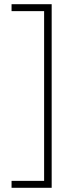

<svg xmlns="http://www.w3.org/2000/svg" viewBox="-20 -735 347 914"><path d="M35 126H190V-682H35V-715H226V159H35Z"/></svg>

Font: Noto Sans Lao ExtraCondensed ExtraLight
Style: Regular
Weight: 200
Width: 2
Designer: Monotype Design Team
Foundry: Monotype Imaging Inc.
Version: Version 2.003; ttfautohint (v1.8.4.7-5d5b)